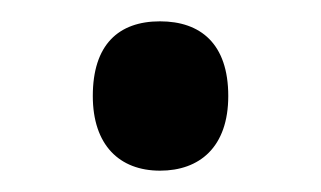

<svg xmlns="http://www.w3.org/2000/svg" viewBox="-20 -148 301 180"><path d="M67 -58C67 -12 92 12 130 12C167 12 194 -10 194 -58C194 -107 168 -128 130 -128C91 -128 67 -106 67 -58Z"/></svg>

Font: Noto Sans Kannada Condensed Medium
Style: Regular
Weight: 500
Width: 3
Designer: Jelle Bosma - Monotype Design Team
Foundry: Monotype Imaging Inc.
Version: Version 2.005